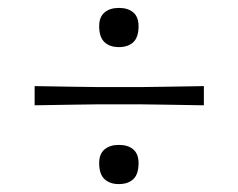

<svg xmlns="http://www.w3.org/2000/svg" viewBox="-20 -538 602 485"><path d="M280 -419Q257.5 -419 244 -431.5Q230.5 -444 230.5 -472Q230.5 -495 244 -506.5Q257.5 -518 280.5 -518Q303.5 -518 316.8 -506.5Q330 -495 330 -472Q330 -444 316.8 -431.5Q303.5 -419 280 -419ZM67.5 -272V-320.5Q112 -319.5 158 -319Q204 -318.5 231.5 -318H331Q358.5 -318.5 404.5 -319Q450.5 -319.5 495 -320.5V-272Q450.5 -273 404.5 -273.5Q358.5 -274 331 -274.5H231.5Q204 -274 158 -273.5Q112 -273 67.5 -272ZM280 -73Q257.5 -73 244 -85.5Q230.5 -98 230.5 -126Q230.5 -149 244 -160.5Q257.5 -172 280.5 -172Q303.5 -172 316.8 -160.5Q330 -149 330 -126Q330 -98 316.8 -85.5Q303.5 -73 280 -73Z"/></svg>

Font: Commissioner Loud ExtraLight
Style: Regular
Weight: 200
Designer: Kostas Bartsokas
Foundry: Kostas Bartsokas
Version: Version 1.000; ttfautohint (v1.8.3)